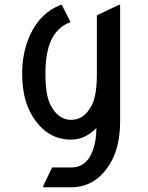

<svg xmlns="http://www.w3.org/2000/svg" viewBox="-20 -577 623 807"><path d="M484.9 -556.6V-68.4Q484.9 31.7 450.2 97.2Q389.6 210 279.3 210H161.6V205.1L198.7 127H279.3Q340.8 127 367.2 62.5Q385.3 18.1 385.3 -39.1Q337.4 9.8 278.8 9.8Q169.4 9.8 108.4 -103Q73.2 -168 73.2 -268.6Q73.2 -360.4 108.4 -434.1Q150.9 -523.4 234.9 -556.6H239.7L276.4 -483.9Q217.3 -462.9 191.4 -399.4Q170.9 -348.6 170.9 -268.6Q170.9 -178.2 191.4 -137.7Q223.6 -73.2 279.3 -73.2Q335 -73.2 367.2 -137.7Q387.2 -178.2 387.2 -268.6V-512.7L480 -556.6Z"/></svg>

Font: Nova Oval
Style: Book
Weight: 400
Version: Version 2.000